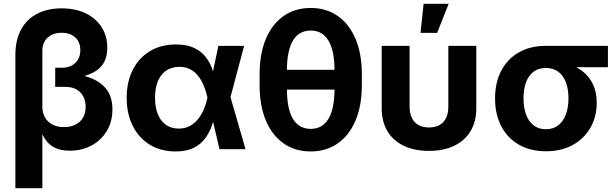

<svg xmlns="http://www.w3.org/2000/svg" viewBox="-20 -781 3221 1005"><path d="M60.5 204.1V-492.7Q60.5 -572.8 90.8 -627.2Q121.1 -681.6 175.3 -709.5Q229.5 -737.3 302.2 -737.3Q375 -737.3 428.7 -711.2Q482.4 -685.1 512 -638.7Q541.5 -592.3 541.5 -531.2Q541.5 -475.1 515.4 -440.9Q489.3 -406.7 440.9 -389.4Q392.6 -372.1 325.7 -365.2V-400.9Q393.1 -395 448.2 -375.2Q503.4 -355.5 535.9 -315.4Q568.4 -275.4 568.4 -208Q568.4 -143.6 538.8 -95Q509.3 -46.4 458.7 -19.3Q408.2 7.8 345.2 7.8Q298.3 7.8 266.4 -8.1Q234.4 -23.9 214.8 -54.7Q195.3 -85.4 186 -129.4L201.7 -130.4V204.1ZM314.9 -115.7Q349.6 -115.7 375.2 -128.7Q400.9 -141.6 414.6 -165.3Q428.2 -189 428.2 -221.2Q428.2 -269.5 399.9 -297.9Q371.6 -326.2 322.8 -326.2H269V-426.3H302.2Q332.5 -426.3 354.5 -437.5Q376.5 -448.7 388.4 -469.5Q400.4 -490.2 400.4 -518.6Q400.4 -560.5 374 -585Q347.7 -609.4 302.7 -609.4Q256.3 -609.4 229 -583.7Q201.7 -558.1 201.7 -514.2V-222.2Q201.7 -190.9 215.1 -167Q228.5 -143.1 253.7 -129.4Q278.8 -115.7 314.9 -115.7Z M898.9 11.7Q821.8 11.7 764.4 -23.4Q707 -58.6 675 -121.8Q643.1 -185.1 643.1 -268.6Q643.1 -353 675 -415.8Q707 -478.5 765.1 -513.4Q823.2 -548.3 900.9 -548.3Q956.5 -548.3 993.9 -531.2Q1031.2 -514.2 1054 -486.1Q1076.7 -458 1089.1 -425Q1101.6 -392.1 1107.9 -360.4H1152.3L1186 -274.4L1265.1 0H1128.9L1065.4 -272Q1058.6 -303.2 1046.9 -331.8Q1035.2 -360.4 1017.8 -382.8Q1000.5 -405.3 976.1 -418.2Q951.7 -431.2 919.4 -431.2Q879.4 -431.2 850.6 -411.9Q821.8 -392.6 806.6 -356.4Q791.5 -320.3 791.5 -269.5Q791.5 -219.2 806.2 -183.1Q820.8 -147 848.9 -127.4Q877 -107.9 915 -107.9Q948.2 -107.9 973.6 -121.6Q999 -135.3 1017.3 -158.4Q1035.6 -181.6 1047.6 -210.4Q1059.6 -239.3 1065.9 -269L1123 -541H1257.8L1185.5 -269L1151.9 -186H1107.9Q1100.1 -154.3 1087.6 -119.6Q1075.2 -85 1052.7 -55.2Q1030.3 -25.4 993.2 -6.8Q956.1 11.7 898.9 11.7Z M1606.4 11.7Q1523.9 11.7 1463.9 -30.8Q1403.8 -73.2 1371.3 -150.9Q1338.9 -228.5 1338.9 -335V-392.6Q1338.9 -499 1371.3 -576.7Q1403.8 -654.3 1463.9 -696.8Q1523.9 -739.3 1606.4 -739.3Q1688.5 -739.3 1748.5 -696.8Q1808.6 -654.3 1841.3 -576.7Q1874 -499 1874 -392.6V-335Q1874 -228.5 1841.3 -150.9Q1808.6 -73.2 1748.5 -30.8Q1688.5 11.7 1606.4 11.7ZM1606.4 -106.4Q1667.5 -106.4 1699.2 -158.9Q1731 -211.4 1731 -314.9V-412.6Q1731 -516.1 1699.2 -568.6Q1667.5 -621.1 1606.4 -621.1Q1544.9 -621.1 1513.4 -568.6Q1481.9 -516.1 1481.9 -412.6V-314.9Q1481.9 -211.4 1513.4 -158.9Q1544.9 -106.4 1606.4 -106.4ZM1457 -312V-415.5H1755.4V-312Z M2225.1 8.8Q2148.4 8.8 2093 -18.1Q2037.6 -44.9 2007.8 -94.7Q1978 -144.5 1978 -213.9V-541H2124V-223.1Q2124 -188 2136 -163.6Q2147.9 -139.2 2170.7 -126.5Q2193.4 -113.8 2225.6 -113.8Q2257.8 -113.8 2280.5 -126.5Q2303.2 -139.2 2314.9 -163.6Q2326.7 -188 2326.7 -223.1V-541H2473.1V-213.9Q2473.1 -144.5 2443.1 -94.7Q2413.1 -44.9 2357.7 -18.1Q2302.2 8.8 2225.1 8.8ZM2181.2 -608.9 2197.3 -761.2H2328.6L2268.1 -608.9Z M2837.4 10.7Q2756.3 10.7 2696.3 -23.7Q2636.2 -58.1 2603.8 -120.4Q2571.3 -182.6 2571.3 -266.1Q2571.3 -349.1 2603.8 -410.9Q2636.2 -472.7 2696 -506.8Q2755.9 -541 2837.4 -541H3162.1V-429.2H2927.7L2837.4 -425.3Q2798.8 -425.3 2772.7 -405.5Q2746.6 -385.7 2733.4 -350.1Q2720.2 -314.5 2720.2 -266.1Q2720.2 -218.3 2733.4 -181.9Q2746.6 -145.5 2772.9 -125Q2799.3 -104.5 2837.4 -104.5Q2876 -104.5 2902.3 -125.2Q2928.7 -146 2942.1 -182.4Q2955.6 -218.8 2955.6 -266.1Q2955.6 -314.5 2942.1 -350.1Q2928.7 -385.7 2902.3 -405.5Q2876 -425.3 2837.4 -425.3V-463.4Q2896 -463.4 2944.6 -449.7Q2993.2 -436 3028.8 -408.4Q3064.5 -380.9 3084 -339.4Q3103.5 -297.9 3103.5 -242.2Q3103.5 -170.9 3071 -113.5Q3038.6 -56.2 2979 -22.7Q2919.4 10.7 2837.4 10.7Z"/></svg>

Font: Inter 17pt
Style: Bold
Weight: 700
Version: Version 4.001;git-66647c0bb